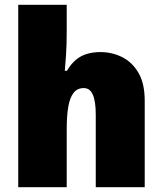

<svg xmlns="http://www.w3.org/2000/svg" viewBox="-20 -780 677 800"><path d="M258 -652Q258 -591 255 -549Q252 -507 250 -485H259Q276 -514 296.5 -531Q317 -548 342.5 -555.5Q368 -563 398 -563Q447 -563 489 -542Q531 -521 557 -476.5Q583 -432 583 -360V0H379V-302Q379 -357 367 -385Q355 -413 329 -413Q302 -413 286.5 -393Q271 -373 264.5 -335.5Q258 -298 258 -243V0H56V-760H258Z"/></svg>

Font: Noto Sans Display Black
Style: Regular
Weight: 900
Designer: Monotype Design Team
Foundry: Monotype Imaging Inc.
Version: Version 2.003